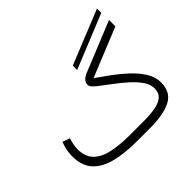

<svg xmlns="http://www.w3.org/2000/svg" viewBox="-175 -994 1216 1216"><g transform="rotate(-45 433.0 -386.5)"><path d="M464.8 -586.9V-626L828.6 -773.4V-734.9ZM533.7 0H410.2Q301.8 0 222.2 -20.8Q142.6 -41.5 99.1 -90.1Q55.7 -138.7 55.7 -222.2Q55.7 -251 61.5 -278.3Q67.4 -305.7 77.1 -331.5L126.5 -313Q120.1 -293 115.7 -271.5Q111.3 -250 111.3 -230Q111.8 -161.6 149.4 -124.8Q187 -87.9 254.2 -73.7Q321.3 -59.6 410.2 -59.6H533.2Q591.8 -59.6 636 -67.4Q680.2 -75.2 704.8 -96.7Q729.5 -118.2 729.5 -158.2Q729.5 -194.8 703.9 -231Q678.2 -267.1 639.2 -301.8Q600.1 -336.4 557.9 -367.4Q515.6 -398.4 482.4 -424.8Q468.8 -436 456.8 -448.5Q444.8 -460.9 444.8 -475.1Q444.8 -493.7 458.3 -507.8Q471.7 -522 493.7 -530.8L831.5 -668.5V-611.3L501.5 -477.1Q540 -450.2 588.4 -415.3Q636.7 -380.4 681.6 -339.1Q726.6 -297.9 755.9 -251.7Q785.2 -205.6 785.2 -156.2Q785.2 -68.4 718.3 -34.2Q651.4 0 533.7 0Z"/></g></svg>

Font: Vazirmatn RD ExtraLight
Style: Regular
Weight: 200
Designer: Saber Rastikerdar
Foundry: Saber Rastikerdar
Version: Version 32.102